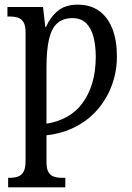

<svg xmlns="http://www.w3.org/2000/svg" viewBox="-20 -566 569 826"><path d="M15 240V199H22Q42 199 57.5 193.5Q73 188 81.5 172.5Q90 157 90 126V-427Q90 -457 80.5 -471.5Q71 -486 56 -490.5Q41 -495 23 -495H12V-536H165L175 -450H178Q196 -492 228.5 -519Q261 -546 314 -546Q369 -546 406.5 -519Q444 -492 463.5 -442Q483 -392 483 -323Q483 -272 469.5 -224.5Q456 -177 430 -135.5Q404 -94 367.5 -62.5Q331 -31 283.5 -10.5Q236 10 180 16V131Q180 160 188.5 174.5Q197 189 212 194Q227 199 247 199H261V240ZM180 -34Q227 -41 266.5 -62.5Q306 -84 333.5 -120.5Q361 -157 376.5 -207.5Q392 -258 392 -322Q392 -368 382.5 -406Q373 -444 351 -466Q329 -488 291 -488Q252 -488 227 -466.5Q202 -445 191 -398Q180 -351 180 -275Z"/></svg>

Font: Noto Serif Condensed
Style: Regular
Weight: 400
Width: 3
Designer: Monotype Design Team
Foundry: Monotype Imaging Inc.
Version: Version 2.015